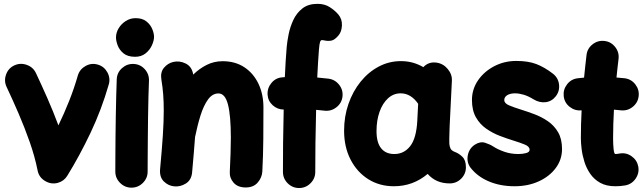

<svg xmlns="http://www.w3.org/2000/svg" viewBox="-20 -889 3332 995"><path d="M54.7 -550.3Q85.9 -564.5 118.9 -552.7Q151.9 -541 166.5 -509.8Q194.3 -450.7 224.9 -381.6Q255.4 -312.5 282.7 -239.3Q313 -301.8 338.6 -366.5Q364.3 -431.2 383.3 -497.6Q393.1 -530.3 423.6 -547.1Q454.1 -564 486.8 -554.2Q519.5 -544.9 536.4 -514.2Q553.2 -483.4 543.5 -450.7Q506.3 -321.3 449.5 -201.4Q392.6 -81.5 328.6 22Q312 49.3 279.8 58.6Q245.1 67.9 213.4 48.8Q181.6 29.8 174.8 -5.9Q160.6 -77.1 134.3 -152.3Q107.9 -227.5 76.4 -300.5Q44.9 -373.5 14.2 -438.5Q-0.5 -469.7 11.5 -502.9Q23.4 -536.1 54.7 -550.3Z M581.1 -694.8Q581.1 -719.7 595 -742.7Q608.9 -765.6 632.1 -780.3Q655.3 -794.9 682.6 -794.9Q717.8 -794.9 738.8 -778.1Q759.8 -761.2 769 -738.5Q778.3 -715.8 778.3 -698.2Q778.3 -678.7 767.3 -654.3Q756.3 -629.9 734.4 -612.3Q712.4 -594.7 680.2 -594.7Q641.6 -594.7 620.1 -612.5Q598.6 -630.4 589.8 -653.8Q581.1 -677.2 581.1 -694.8ZM672.4 -557.6Q707 -556.2 730.2 -530.5Q753.4 -504.9 752 -470.2Q750.5 -437 749.3 -388.9Q748 -340.8 747.3 -286.1Q746.6 -231.4 746.1 -177.2Q745.6 -123 745.4 -76.7Q745.1 -30.3 745.1 0Q745.1 34.2 720.5 58.8Q695.8 83.5 661.1 83.5Q627 83.5 602.3 58.8Q577.6 34.2 577.6 0Q577.6 -31.2 577.9 -77.6Q578.1 -124 578.6 -178.5Q579.1 -232.9 580.1 -288.3Q581.1 -343.8 582.3 -393.1Q583.5 -442.4 585 -478Q586.4 -512.7 612.3 -535.9Q638.2 -559.1 672.4 -557.6Z M809.6 -11.7Q819.3 -116.2 824 -188.7Q828.6 -261.2 828.6 -315.9Q828.6 -361.8 825.7 -399.7Q822.8 -437.5 816.4 -476.1Q810.1 -514.2 829.6 -537.6Q849.1 -561 877.4 -567.9Q910.2 -575.7 942.4 -559.8Q974.6 -543.9 981.4 -502.4Q1013.2 -533.7 1051.3 -552.7Q1089.4 -571.8 1133.8 -571.8Q1199.2 -571.8 1246.6 -540.3Q1293.9 -508.8 1319.6 -454.6Q1345.2 -400.4 1345.2 -332.5Q1345.2 -252.9 1344.5 -167.5Q1343.8 -82 1339.4 0.5Q1337.4 31.7 1315.4 57.1Q1293.5 82.5 1253.4 82.5Q1212.4 82.5 1190.7 57.9Q1168.9 33.2 1170.9 1Q1173.3 -49.3 1174.8 -93.3Q1176.3 -137.2 1176.3 -174.8Q1176.3 -290 1161.4 -347.4Q1146.5 -404.8 1112.3 -404.8Q1080.6 -404.8 1057.9 -373.3Q1035.2 -341.8 1019 -290.3Q1002.9 -238.8 990.7 -178.2V-177.2Q987.8 -138.2 984.1 -93.3Q980.5 -48.3 975.6 3.9Q972.2 43.9 943.1 62Q914.1 80.1 882.3 76.7Q852.1 73.7 829.1 51.3Q806.2 28.8 809.6 -11.7Z M1366.7 -398.4Q1364.7 -433.1 1387.2 -459.7Q1409.7 -486.3 1443.8 -488.3Q1449.7 -488.8 1456.1 -489.3Q1458 -532.2 1460.4 -572Q1462.9 -611.8 1465.8 -646Q1468.3 -673.8 1475.8 -711.7Q1483.4 -749.5 1500.2 -785.6Q1517.1 -821.8 1547.4 -845.5Q1577.6 -869.1 1625.5 -869.1Q1662.6 -869.1 1689.2 -851.8Q1715.8 -834.5 1732.9 -814.5Q1753.4 -790.5 1752 -757.3Q1750.5 -724.1 1733.9 -705.1Q1714.8 -682.6 1699 -679Q1683.1 -675.3 1665 -678.7Q1654.3 -681.2 1647.9 -681.2Q1642.1 -681.2 1638.7 -671.6Q1635.3 -662.1 1632.8 -631.8Q1630.4 -601.1 1628.2 -564.5Q1626 -527.8 1624 -487.3Q1651.9 -484.9 1681.2 -481.4Q1715.3 -477.5 1737.1 -450.2Q1758.8 -422.9 1754.9 -388.7Q1751 -354.5 1723.4 -333Q1695.8 -311.5 1661.6 -315.4Q1639.2 -317.9 1618.2 -319.8Q1615.7 -231.4 1614.7 -147Q1613.8 -62.5 1613.8 2Q1613.8 36.1 1589.1 60.8Q1564.5 85.4 1529.8 85.4Q1495.6 85.4 1470.9 60.8Q1446.3 36.1 1446.3 2Q1446.3 -63 1447 -147.7Q1447.8 -232.4 1450.2 -321.3Q1418 -321.3 1393.3 -343.5Q1368.7 -365.7 1366.7 -398.4Z M2310.5 61.5Q2239.3 61.5 2196.3 12.2Q2120.6 76.2 2021 76.2Q1946.8 76.2 1888.4 39.6Q1830.1 2.9 1796.6 -62.3Q1763.2 -127.4 1763.2 -211.9Q1763.2 -285.6 1785.9 -350.8Q1808.6 -416 1848.9 -465.8Q1889.2 -515.6 1942.6 -543.9Q1996.1 -572.3 2058.1 -572.3Q2120.6 -572.3 2173.8 -541Q2201.2 -570.3 2242.2 -564.5Q2276.9 -559.6 2300.3 -531.5Q2323.7 -503.4 2321.8 -470.2L2310.5 -241.7Q2310.1 -228 2309.3 -208.3Q2308.6 -188.5 2308.3 -170.7Q2308.1 -152.8 2308.6 -143.6Q2309.6 -129.9 2314.9 -118.9Q2320.3 -107.9 2338.4 -101.1Q2358.4 -93.8 2376.5 -76.2Q2394.5 -58.6 2394.5 -22Q2394.5 12.2 2369.9 36.9Q2345.2 61.5 2310.5 61.5ZM2023.4 -90.8Q2073.7 -90.8 2105.7 -131.6Q2137.7 -172.4 2142.6 -263.7Q2142.6 -264.2 2142.6 -265.1L2147 -351.1Q2109.4 -405.3 2056.2 -405.3Q2019 -405.3 1990.7 -379.4Q1962.4 -353.5 1946.8 -309.1Q1931.2 -264.6 1931.2 -209.5Q1931.2 -150.4 1955.1 -120.6Q1979 -90.8 2023.4 -90.8Z M2860.4 -390.1Q2839.4 -363.3 2807.4 -359.4Q2775.4 -355.5 2743.7 -375Q2717.8 -391.1 2693.6 -398.2Q2669.4 -405.3 2649.4 -405.3Q2624 -405.3 2608.6 -395.8Q2593.3 -386.2 2593.3 -370.6Q2593.3 -353.5 2618.2 -343Q2643.1 -332.5 2679.2 -321.3Q2712.4 -311 2749.5 -297.1Q2786.6 -283.2 2819.1 -261Q2851.6 -238.8 2872.1 -203.9Q2892.6 -168.9 2892.6 -116.7Q2892.6 -62 2860.1 -18.3Q2827.6 25.4 2772 50.8Q2716.3 76.2 2646.5 76.2Q2571.8 76.2 2512 50.5Q2452.1 24.9 2416.5 -22.5Q2397.5 -50.8 2404.5 -85.2Q2411.6 -119.6 2439.9 -138.7Q2468.3 -157.2 2493.7 -149.2Q2519 -141.1 2536.1 -129.9Q2559.1 -114.7 2593 -102.8Q2627 -90.8 2666.5 -90.8Q2688.5 -90.8 2706.5 -95.7Q2724.6 -100.6 2724.6 -112.8Q2724.6 -129.4 2700.7 -139.4Q2676.8 -149.4 2641.6 -160.2Q2608.4 -170.4 2571 -184.6Q2533.7 -198.7 2500.5 -221.7Q2467.3 -244.6 2446.5 -280.8Q2425.8 -316.9 2425.8 -371.1Q2425.8 -426.3 2457 -472.2Q2488.3 -518.1 2540.8 -545.7Q2593.3 -573.2 2655.8 -573.2Q2717.3 -573.2 2759.8 -556.9Q2802.2 -540.5 2845.2 -507.3Q2872.6 -486.3 2877 -451.9Q2881.3 -417.5 2860.4 -390.1Z M3289.6 -389.6Q3285.2 -355.5 3257.6 -334.2Q3230 -313 3195.8 -317.4Q3179.2 -319.3 3161.6 -320.8Q3159.7 -284.2 3158.4 -247.3Q3157.2 -210.4 3157.2 -173.3Q3157.2 -140.6 3159.9 -115.7Q3162.6 -90.8 3168.9 -90.8Q3177.2 -90.8 3190.4 -93.3Q3224.1 -99.6 3252.7 -79.6Q3281.2 -59.6 3287.6 -26.4Q3293.9 7.3 3274.2 36.4Q3254.4 65.4 3220.7 71.8Q3207 74.2 3194.1 75.2Q3181.2 76.2 3168.9 76.2Q3122.1 76.2 3090.3 58.3Q3058.6 40.5 3038.8 11.7Q3019 -17.1 3008.5 -50.8Q2998 -84.5 2994.1 -116.7Q2990.2 -148.9 2990.2 -173.3Q2990.2 -209.5 2991.2 -245.6Q2992.2 -281.7 2994.1 -317.4Q2960.4 -313.5 2932.9 -334.7Q2905.3 -356 2901.4 -390.1Q2897.5 -424.3 2918.7 -451.9Q2939.9 -479.5 2974.1 -483.4Q2990.2 -485.4 3006.8 -486.8Q3009.8 -516.1 3012.9 -545.4Q3016.1 -574.7 3019.5 -603.5Q3023.4 -637.7 3050.8 -659.2Q3078.1 -680.7 3112.3 -676.8Q3146.5 -672.9 3168 -645.5Q3189.5 -618.2 3185.5 -584Q3182.6 -559.6 3179.9 -535.6Q3177.2 -511.7 3174.8 -487.3Q3196.8 -485.8 3217.3 -483.4Q3251.5 -479 3272.7 -451.4Q3293.9 -423.8 3289.6 -389.6Z"/></svg>

Font: Mikhak Black
Style: Regular
Weight: 900
Designer: Amin Abedi
Version: Version 3.3